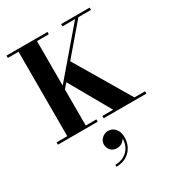

<svg xmlns="http://www.w3.org/2000/svg" viewBox="-251 -898 1282 1400"><g transform="rotate(-30 390.0 -198.5)"><path d="M150 -217 589 -730.5H483V-750H723V-730.5H617L178 -217ZM23 0V-19.5H113V-730.5H23V-750H368V-730.5H268.5V-19.5H358V0ZM408 0V-19.5H499L295 -379L398 -493.5L678.5 -19.5H768V0ZM312 353V336.5Q355 336.5 388.8 317Q422.5 297.5 440.2 261.5Q458 225.5 452.5 177H457.5Q458 191.5 448.2 205.5Q438.5 219.5 422 228.8Q405.5 238 386 238Q351 238 332.2 216.8Q313.5 195.5 313.5 167Q313.5 147.5 324 131.2Q334.5 115 352.2 105.2Q370 95.5 391 95.5Q423.5 95.5 447.2 122.2Q471 149 471 196Q471 239.5 451.8 275.2Q432.5 311 396.8 332Q361 353 312 353Z"/></g></svg>

Font: Bodoni Moda
Style: Bold
Weight: 700
Designer: Owen Earl
Foundry: indestructible type
Version: Version 2.005